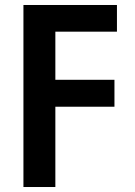

<svg xmlns="http://www.w3.org/2000/svg" viewBox="-20 -750 540 770"><path d="M74 0V-730H449V-623H202V-430H439V-322H202V0Z"/></svg>

Font: M PLUS Code Latin SemiBold
Style: Regular
Weight: 600
Designer: Coji Morishita
Foundry: UNDERFOREST DESIGN
Version: Version 1.002; ttfautohint (v1.8.3)